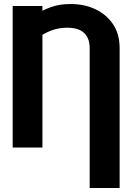

<svg xmlns="http://www.w3.org/2000/svg" viewBox="-20 -733 655 954"><path d="M574.4 201.2H425.6V-496.1Q425.1 -527.5 413.3 -549.6Q401.5 -571.7 376.8 -583.6Q352.1 -595.5 312.7 -595.3Q253.3 -595.2 199.1 -564.7Q144.8 -534.2 96.7 -473.4V-608Q121.7 -635 156.3 -658.9Q190.9 -682.9 234.5 -698.1Q278 -713.4 329.7 -712.9Q397.3 -713.4 452.4 -687.9Q507.6 -662.4 540.8 -613.9Q573.9 -565.4 574.4 -496.1ZM190.8 -703.1V0H43V-703.1Z"/></svg>

Font: Inter Display V
Style: Regular
Weight: 400
Designer: Rasmus Andersson
Foundry: rsms
Version: Version 3.015;git-src